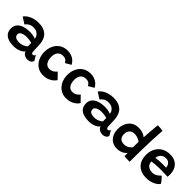

<svg xmlns="http://www.w3.org/2000/svg" viewBox="223 -1870 3028 3028"><g transform="rotate(45 1737.0 -356.0)"><path d="M258.5 9Q196.5 9 145.5 -7.5Q94.5 -24 64.2 -61.8Q34 -99.5 34 -161.5Q34 -223.5 68.8 -261.8Q103.5 -300 161 -317.8Q218.5 -335.5 287 -335.5Q315 -335.5 341.5 -331.5Q368 -327.5 388 -321.8Q408 -316 416 -311Q415 -325.5 410.5 -341Q406 -356.5 397 -367.5Q381 -392 351.8 -408.5Q322.5 -425 276 -425Q228.5 -425 193.5 -404Q158.5 -383 141 -355.5L32.5 -425.5Q55 -457.5 92.5 -482Q130 -506.5 178 -520.2Q226 -534 280 -534Q367 -534 422 -504Q477 -474 503 -422Q515.5 -396.5 523.5 -366Q531.5 -335.5 534 -294Q535.5 -255.5 536.5 -224.5Q537.5 -193.5 539 -168Q540 -131.5 547.8 -120.8Q555.5 -110 569 -110Q583.5 -110 594 -119.5Q604.5 -129 607 -145.5L657.5 -61.5Q653 -32 627 -14.2Q601 3.5 563.5 3.5Q535 3.5 511 -6.8Q487 -17 471.8 -33.8Q456.5 -50.5 454 -70.5Q445 -52 418.5 -33.5Q392 -15 351.5 -3Q311 9 258.5 9ZM286.5 -95.5Q313 -95.5 340 -103.5Q367 -111.5 389.2 -124.5Q411.5 -137.5 424.5 -151.5Q423.5 -172.5 423.2 -191.5Q423 -210.5 423.5 -225Q411.5 -229.5 377.2 -235.8Q343 -242 303.5 -242Q268.5 -242 238.8 -233.8Q209 -225.5 190.8 -209.2Q172.5 -193 172.5 -168.5Q172.5 -140.5 186.8 -124.5Q201 -108.5 226.8 -102Q252.5 -95.5 286.5 -95.5Z M1131.5 -105.5Q1117.5 -79.5 1087.5 -54.2Q1057.5 -29 1013.5 -12.2Q969.5 4.5 912.5 4.5Q837 4.5 782.5 -33Q728 -70.5 698.2 -133.2Q668.5 -196 668.5 -270.5Q668.5 -350.5 698.8 -413Q729 -475.5 784.8 -511.5Q840.5 -547.5 918.5 -547.5Q965.5 -547.5 1003.8 -533Q1042 -518.5 1071 -492.2Q1100 -466 1118 -432L1022.5 -376Q1020.5 -381 1014.8 -390.8Q1009 -400.5 997.8 -411.5Q986.5 -422.5 968.2 -430Q950 -437.5 923 -437.5Q883 -437.5 855.8 -419.8Q828.5 -402 814.2 -369.8Q800 -337.5 800 -294Q800 -256.5 811 -220.2Q822 -184 847.8 -160.2Q873.5 -136.5 917 -136.5Q943 -136.5 964.5 -145.2Q986 -154 1001.2 -165.8Q1016.5 -177.5 1025.8 -188.2Q1035 -199 1037.5 -202.5Z M1644.5 -105.5Q1630.5 -79.5 1600.5 -54.2Q1570.5 -29 1526.5 -12.2Q1482.5 4.5 1425.5 4.5Q1350 4.5 1295.5 -33Q1241 -70.5 1211.2 -133.2Q1181.5 -196 1181.5 -270.5Q1181.5 -350.5 1211.8 -413Q1242 -475.5 1297.8 -511.5Q1353.5 -547.5 1431.5 -547.5Q1478.5 -547.5 1516.8 -533Q1555 -518.5 1584 -492.2Q1613 -466 1631 -432L1535.5 -376Q1533.5 -381 1527.8 -390.8Q1522 -400.5 1510.8 -411.5Q1499.5 -422.5 1481.2 -430Q1463 -437.5 1436 -437.5Q1396 -437.5 1368.8 -419.8Q1341.5 -402 1327.2 -369.8Q1313 -337.5 1313 -294Q1313 -256.5 1324 -220.2Q1335 -184 1360.8 -160.2Q1386.5 -136.5 1430 -136.5Q1456 -136.5 1477.5 -145.2Q1499 -154 1514.2 -165.8Q1529.5 -177.5 1538.8 -188.2Q1548 -199 1550.5 -202.5Z M1932 9Q1870 9 1819 -7.5Q1768 -24 1737.8 -61.8Q1707.5 -99.5 1707.5 -161.5Q1707.5 -223.5 1742.2 -261.8Q1777 -300 1834.5 -317.8Q1892 -335.5 1960.5 -335.5Q1988.5 -335.5 2015 -331.5Q2041.5 -327.5 2061.5 -321.8Q2081.5 -316 2089.5 -311Q2088.5 -325.5 2084 -341Q2079.5 -356.5 2070.5 -367.5Q2054.5 -392 2025.2 -408.5Q1996 -425 1949.5 -425Q1902 -425 1867 -404Q1832 -383 1814.5 -355.5L1706 -425.5Q1728.5 -457.5 1766 -482Q1803.5 -506.5 1851.5 -520.2Q1899.5 -534 1953.5 -534Q2040.5 -534 2095.5 -504Q2150.5 -474 2176.5 -422Q2189 -396.5 2197 -366Q2205 -335.5 2207.5 -294Q2209 -255.5 2210 -224.5Q2211 -193.5 2212.5 -168Q2213.5 -131.5 2221.2 -120.8Q2229 -110 2242.5 -110Q2257 -110 2267.5 -119.5Q2278 -129 2280.5 -145.5L2331 -61.5Q2326.5 -32 2300.5 -14.2Q2274.5 3.5 2237 3.5Q2208.5 3.5 2184.5 -6.8Q2160.5 -17 2145.2 -33.8Q2130 -50.5 2127.5 -70.5Q2118.5 -52 2092 -33.5Q2065.5 -15 2025 -3Q1984.5 9 1932 9ZM1960 -95.5Q1986.5 -95.5 2013.5 -103.5Q2040.5 -111.5 2062.8 -124.5Q2085 -137.5 2098 -151.5Q2097 -172.5 2096.8 -191.5Q2096.5 -210.5 2097 -225Q2085 -229.5 2050.8 -235.8Q2016.5 -242 1977 -242Q1942 -242 1912.2 -233.8Q1882.5 -225.5 1864.2 -209.2Q1846 -193 1846 -168.5Q1846 -140.5 1860.2 -124.5Q1874.5 -108.5 1900.2 -102Q1926 -95.5 1960 -95.5Z M2726.5 -1.5Q2726 -9 2725.5 -23.5Q2725 -38 2724.8 -52.8Q2724.5 -67.5 2724.5 -75.5Q2719.5 -68 2707 -55.5Q2694.5 -43 2673.8 -30.5Q2653 -18 2623 -9.2Q2593 -0.5 2552.5 -0.5Q2488.5 -0.5 2442.2 -30.8Q2396 -61 2371.5 -113.5Q2347 -166 2347 -233Q2347 -298 2371.8 -354Q2396.5 -410 2446.2 -444.8Q2496 -479.5 2571 -479.5Q2611 -479.5 2643.2 -470.5Q2675.5 -461.5 2697.8 -448.5Q2720 -435.5 2729 -423Q2730.5 -449 2732.8 -483.5Q2735 -518 2738 -555.5Q2741 -593 2743.8 -627Q2746.5 -661 2749 -685.8Q2751.5 -710.5 2752.5 -719.5Q2778.5 -719.5 2810.8 -716.8Q2843 -714 2867.5 -707.5Q2858.5 -592.5 2853.8 -477.8Q2849 -363 2847.2 -244.2Q2845.5 -125.5 2845.5 2.5Q2835 2.5 2811.8 2Q2788.5 1.5 2764.2 0.5Q2740 -0.5 2726.5 -1.5ZM2588.5 -128Q2614.5 -128 2635.8 -135Q2657 -142 2673.8 -152.8Q2690.5 -163.5 2702.5 -175.2Q2714.5 -187 2721.5 -197Q2721.5 -207.5 2721.5 -224.5Q2721.5 -241.5 2721.8 -260Q2722 -278.5 2722.2 -294.5Q2722.5 -310.5 2723 -319Q2712 -329.5 2691.2 -340.2Q2670.5 -351 2644.8 -358.2Q2619 -365.5 2591.5 -365.5Q2535 -365.5 2504.2 -332.2Q2473.5 -299 2473.5 -244Q2473.5 -187 2503.2 -157.5Q2533 -128 2588.5 -128Z M3441 -97Q3428.5 -81 3407.8 -63.8Q3387 -46.5 3358 -32.2Q3329 -18 3291 -9Q3253 0 3206 0Q3130.5 0 3072.8 -29.5Q3015 -59 2982.8 -116.2Q2950.5 -173.5 2950.5 -258Q2950.5 -341.5 2984.5 -403.2Q3018.5 -465 3079 -499Q3139.5 -533 3219 -533Q3319.5 -533 3377 -475.2Q3434.5 -417.5 3438.5 -317Q3439 -299.5 3438.2 -284.8Q3437.5 -270 3435 -253Q3428 -253.5 3405 -254.2Q3382 -255 3352.5 -255.8Q3323 -256.5 3295.8 -257Q3268.5 -257.5 3253 -257.5Q3207.5 -257.5 3162.5 -253.2Q3117.5 -249 3085.5 -244Q3085.5 -233.5 3087 -223.5Q3088.5 -213.5 3091 -204.5Q3098.5 -180.5 3116.8 -163.2Q3135 -146 3160.8 -137Q3186.5 -128 3215 -128Q3242.5 -128 3264.5 -135.5Q3286.5 -143 3303.8 -154.5Q3321 -166 3334 -178.5Q3347 -191 3357 -200.5Q3360 -198 3371 -187Q3382 -176 3396 -160.5Q3410 -145 3422.2 -128Q3434.5 -111 3441 -97ZM3089.5 -328.5Q3116.5 -333 3154.8 -336.5Q3193 -340 3243 -340Q3269.5 -340 3289.2 -339.2Q3309 -338.5 3317 -338Q3317 -350.5 3313.5 -365Q3309 -384.5 3296.2 -402.8Q3283.5 -421 3263 -432.5Q3242.5 -444 3213.5 -444Q3177.5 -444 3150 -428.8Q3122.5 -413.5 3106.8 -387.2Q3091 -361 3089.5 -328.5Z"/></g></svg>

Font: Grandstander Thin SemiBold
Style: Regular
Weight: 600
Version: Version 1.200